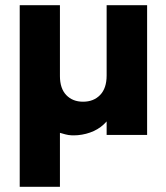

<svg xmlns="http://www.w3.org/2000/svg" viewBox="-20 -520 641 740"><path d="M547 0H391V-52Q370 -28 341.5 -15Q313 -2 280 1Q267 2 255.5 1.5Q244 1 232.5 -2Q221 -5 211 -8V200H56V-500H211V-227Q211 -179 235.5 -153.5Q260 -128 300 -128Q341 -128 366 -154Q391 -180 391 -229V-500H547Z"/></svg>

Font: Albert Sans ExtraBold
Style: Regular
Weight: 800
Designer: Andreas Rasmussen
Foundry: a.Foundry
Version: Version 1.025